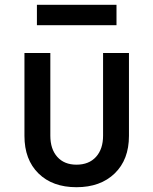

<svg xmlns="http://www.w3.org/2000/svg" viewBox="-20 -771 640 801"><path d="M299 10Q199 10 140.5 -47.5Q82 -105 82 -204V-550H190V-205Q190 -149 219 -116.5Q248 -84 299 -84Q351 -84 380.5 -116.5Q410 -149 410 -205V-550H518V-204Q518 -105 458.5 -47.5Q399 10 299 10ZM134 -666V-751H466V-666Z"/></svg>

Font: JetBrains Mono NL SemiBold
Style: Regular
Weight: 600
Designer: Philipp Nurullin, Konstantin Bulenkov
Foundry: JetBrains
Version: Version 2.304; ttfautohint (v1.8.4.7-5d5b)